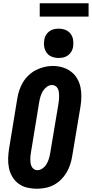

<svg xmlns="http://www.w3.org/2000/svg" viewBox="-20 -1151 564 1179"><path d="M206 8Q175 8 146 1Q117 -6 94 -23Q71 -40 56 -65Q41 -90 35 -119Q29 -148 30 -178.5Q31 -209 36 -240L86 -545Q90 -571 98.5 -596.5Q107 -622 121 -645.5Q135 -669 155.5 -688.5Q176 -708 200.5 -720.5Q225 -733 251 -739.5Q277 -746 304 -746Q335 -746 363.5 -737.5Q392 -729 415 -712Q438 -695 453 -670Q468 -645 474 -616.5Q480 -588 479.5 -557Q479 -526 474 -495L423 -190Q419 -165 410.5 -139.5Q402 -114 388 -90.5Q374 -67 353.5 -47Q333 -27 308.5 -14.5Q284 -2 257.5 3Q231 8 206 8ZM209 -106Q226 -106 241.5 -117Q257 -128 266 -143.5Q275 -159 280 -175.5Q285 -192 288 -209L339 -514Q341 -526 342 -538Q343 -550 343 -562Q343 -574 341.5 -585Q340 -596 335 -606.5Q330 -617 320.5 -623Q311 -629 299 -629Q282 -629 267 -617.5Q252 -606 243 -591Q234 -576 229 -559.5Q224 -543 221 -526L171 -221Q169 -209 167.5 -197.5Q166 -186 166 -174Q166 -162 167.5 -150.5Q169 -139 174 -129Q179 -119 188 -112.5Q197 -106 209 -106ZM340 -795Q319 -795 299 -802.5Q279 -810 267 -826.5Q255 -843 251.5 -864Q248 -885 252 -907Q254 -922 262 -935.5Q270 -949 282.5 -958.5Q295 -968 310.5 -971.5Q326 -975 340 -975Q362 -975 381.5 -967.5Q401 -960 413.5 -943.5Q426 -927 429 -906Q432 -885 429 -863Q426 -848 418.5 -834.5Q411 -821 398 -811.5Q385 -802 370 -798.5Q355 -795 340 -795ZM224 -1049V-1131H524V-1049Z"/></svg>

Font: Iosevka Slab Heavy
Style: Italic
Weight: 900
Italic angle: -9°
Monospace: yes
Designer: Belleve Invis
Foundry: Belleve Invis
Version: Version 11.1.0; ttfautohint (v1.8.3)